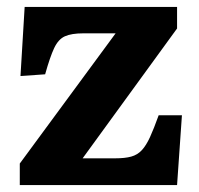

<svg xmlns="http://www.w3.org/2000/svg" viewBox="-20 -533 572 553"><path d="M37 0V-62L313 -437H220Q186 -437 167 -428.5Q148 -420 136 -394.5Q124 -369 110 -319L39 -314L51 -513H490V-451L218 -77H312Q340 -77 358 -82Q376 -87 388.5 -100.5Q401 -114 412 -138Q423 -162 437 -201H504L490 0Z"/></svg>

Font: Literata 18pt
Style: Bold
Weight: 700
Designer: Latin by Veronika Burian and Jose Scaglione. Greek by Irene Vlachou. Cyrillic by Vera Evstafieva.
Foundry: TypeTogether
Version: Version 3.103;gftools[0.9.29]